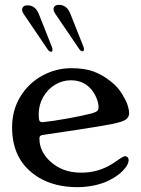

<svg xmlns="http://www.w3.org/2000/svg" viewBox="-20 -764 584 794"><path d="M135 -33Q81 -68 55.5 -119Q30 -170 30 -237Q30 -309 64.5 -365Q99 -421 155.5 -451.5Q212 -482 274 -482Q330 -482 366.5 -468.5Q403 -455 436 -429Q460 -410 473.5 -392Q487 -374 499 -350Q506 -337 510 -321.5Q514 -306 514 -296Q514 -280 501 -270Q487 -260 443 -251Q403 -243 298 -227L171 -208Q153 -206 148 -203Q143 -200 143 -191Q143 -139 186 -98Q212 -74 243.5 -62Q275 -50 317 -50Q387 -50 445 -87Q454 -93 461 -97.5Q468 -102 473 -106Q481 -111 487 -114.5Q493 -118 498 -118Q504 -118 508 -113.5Q512 -109 512 -102Q512 -88 499 -71Q475 -39 427 -16Q402 -4 368.5 3Q335 10 299 10Q253 10 211.5 -0.5Q170 -11 135 -33ZM355 -294Q378 -300 383.5 -306.5Q389 -313 387 -331Q385 -344 378.5 -360Q372 -376 362 -389Q329 -432 273 -432Q238 -432 207.5 -413.5Q177 -395 158.5 -362.5Q140 -330 140 -291Q140 -272 143 -265Q146 -258 159 -259Q198 -263 256.5 -273.5Q315 -284 355 -294ZM195 -569 141 -705Q133 -725 121 -733.5Q109 -742 93 -742Q78 -742 73 -731.5Q68 -721 78 -706L177 -560Q184 -550 191 -550Q196 -550 197 -555.5Q198 -561 195 -569ZM325 -571 271 -707Q263 -727 251 -735.5Q239 -744 223 -744Q208 -744 203 -733.5Q198 -723 208 -708L307 -562Q314 -552 321 -552Q326 -552 327 -557.5Q328 -563 325 -571Z"/></svg>

Font: Raigarh
Style: Regular
Weight: 400
Designer: jaikishan Patel
Foundry: MagicType
Version: Version 1.000;FEAKit 1.0